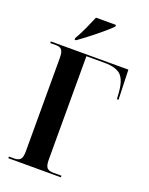

<svg xmlns="http://www.w3.org/2000/svg" viewBox="-169 -1017 855 1103"><g transform="rotate(20 258.0 -465.5)"><path d="M24 0V-10H55Q81 -10 93 -22Q105 -34 105 -71V-641Q105 -680 93.5 -692Q82 -704 62 -704H24V-714H498L504 -532H494L492 -565Q487 -644 457.5 -674Q428 -704 355 -704H245V-73Q245 -36 256 -23Q267 -10 294 -10H345V0ZM149 -780Q169 -814 188 -855.5Q207 -897 221 -931H343V-921Q331 -908 308.5 -888.5Q286 -869 259.5 -847.5Q233 -826 206 -805.5Q179 -785 158 -770H149Z"/></g></svg>

Font: Noto Serif Display Condensed
Style: Bold
Weight: 700
Width: 3
Designer: Monotype Design Team
Foundry: Monotype Imaging Inc.
Version: Version 2.009